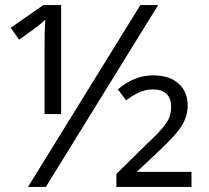

<svg xmlns="http://www.w3.org/2000/svg" viewBox="-20 -734 820 754"><path d="M55 -578Q121 -625 134 -636Q148 -647 158 -657Q155 -614 155 -569V-286H220V-714H150L22 -625ZM90 0H160L601 -714H531ZM517 -59 602 -139Q673 -205 696 -244Q717 -280 717 -319Q717 -374 681 -406Q645 -438 581 -438Q507 -438 443 -383L475 -340Q508 -364 532 -373.5Q556 -383 582 -383Q614 -383 633 -366Q652 -349 652 -316Q652 -290 644.5 -271.5Q637 -253 616 -229Q598 -207 552 -164L437 -51V0H732V-59Z"/></svg>

Font: OpenSansMMV
Style: Regular
Weight: 400
Designer: Steve Matteson
Foundry: Ascender Corporation
Version: Version 4.000